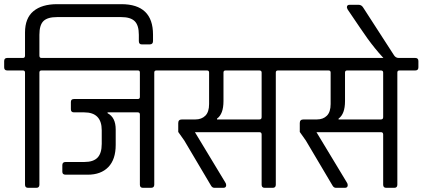

<svg xmlns="http://www.w3.org/2000/svg" viewBox="-38 -901 2027 921"><path d="M236 -881H544Q696 -881 696 -735V-704Q696 -688 680 -688H642Q628 -688 628 -704V-734Q628 -780 608 -799.5Q588 -819 544 -819H235Q190 -819 170.5 -800Q151 -781 151 -734V-634Q151 -623 161 -623H236Q252 -623 252 -608V-578Q252 -563 236 -563H161Q151 -563 151 -553V-15Q151 0 136 0H97Q82 0 82 -15V-553Q82 -563 72 -563H-3Q-18 -563 -18 -578V-608Q-18 -623 -3 -623H72Q82 -623 82 -634V-745Q82 -814 122.5 -847.5Q163 -881 236 -881Z M478 -362V-358Q517 -338 517 -280V-206Q517 -136 481.5 -99.5Q446 -63 383 -63H277Q261 -63 261 -77V-109Q261 -124 277 -124H367Q410 -124 430 -145Q450 -166 450 -211V-276Q450 -362 366 -362H317Q302 -362 302 -377V-412Q302 -426 317 -426H623Q633 -426 633 -436V-553Q633 -563 624 -563H230Q214 -563 214 -578V-608Q214 -623 230 -623H787Q803 -623 803 -608V-578Q803 -563 787 -563H712Q702 -563 702 -553V-15Q702 0 686 0H648Q633 0 633 -15V-352Q633 -362 623 -362Z M1003 -328H1206Q1217 -328 1217 -339V-553Q1217 -563 1206 -563H1044Q1034 -563 1034 -553V-416Q1034 -354 1003 -332ZM1047 -13Q1047 0 1033 0H991Q980 0 974 -11L846 -227L817 -268V-311Q817 -328 835 -328H899Q929 -328 947 -346Q965 -364 965 -402V-553Q965 -563 955 -563H781Q765 -563 765 -579V-608Q765 -623 781 -623H1371Q1386 -623 1386 -608V-578Q1386 -563 1371 -563H1295Q1285 -563 1285 -553V-15Q1285 0 1270 0H1232Q1217 0 1217 -15V-256Q1217 -267 1206 -267H897L1042 -27Q1047 -20 1047 -13Z M1586 -328H1789Q1800 -328 1800 -339V-553Q1800 -563 1789 -563H1627Q1617 -563 1617 -553V-416Q1617 -354 1586 -332ZM1630 -13Q1630 0 1616 0H1574Q1563 0 1557 -11L1429 -227L1400 -268V-311Q1400 -328 1418 -328H1482Q1512 -328 1530 -346Q1548 -364 1548 -402V-553Q1548 -563 1538 -563H1364Q1348 -563 1348 -579V-608Q1348 -623 1364 -623H1954Q1969 -623 1969 -608V-578Q1969 -563 1954 -563H1878Q1868 -563 1868 -553V-15Q1868 0 1853 0H1815Q1800 0 1800 -15V-256Q1800 -267 1789 -267H1480L1625 -27Q1630 -20 1630 -13Z M1874 -623H1879V-593H1831Q1762 -658 1689 -768L1630 -855Q1626 -863 1626 -866Q1626 -878 1639 -878H1682Q1696 -878 1704 -865L1850 -639Q1859 -623 1874 -623Z"/></svg>

Font: Rajdhani Medium
Style: Regular
Weight: 500
Designer: Satya Rajpurohit, Jyotish Sonowal
Foundry: Indian Type Foundry
Version: Version 1.201 February 1, 2022